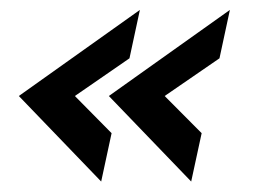

<svg xmlns="http://www.w3.org/2000/svg" viewBox="-20 -438 509 378"><path d="M179.2 -80.6 17.1 -249 255.4 -418.5 234.9 -323.2 127.4 -249 199.7 -175.8ZM356.4 -80.6 194.3 -249 432.6 -418.5 412.1 -323.2 304.2 -249 377 -175.8Z"/></svg>

Font: HK Grotesk SemiBold Italic
Style: Regular
Weight: 600
Italic angle: -13°
Designer: Alfredo Marco Pradil and Stefan Peev
Foundry: Hanken Design Co.
Version: Version 1.000;PS 001.000;hotconv 1.0.88;makeotf.lib2.5.64775